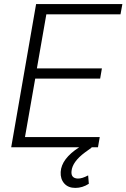

<svg xmlns="http://www.w3.org/2000/svg" viewBox="-20 -731 627 953"><path d="M477.1 -340.8H154.8L104 -50.8H475.1L466.3 0H432.6L435.1 1.5L401.9 25.4Q339.4 71.8 335 118.2Q331.1 153.8 366.2 155.3Q387.2 155.8 417.5 139.6L420.9 181.2Q389.2 201.7 354 201.7Q318.4 201.7 298.8 179.4Q279.3 157.2 281.2 122.6Q284.7 57.1 373 0H35.6L159.2 -710.9H587.4L578.1 -659.7H210L163.1 -391.6H485.8Z"/></svg>

Font: Roboto Light
Style: Italic
Weight: 300
Italic angle: -12°
Designer: Google
Version: Version 2.134; 2016; ttfautohint (v1.6)